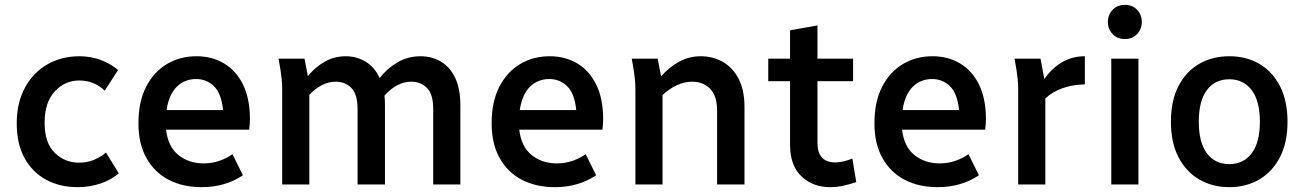

<svg xmlns="http://www.w3.org/2000/svg" viewBox="-20 -761 5380 792"><path d="M49 -252Q49 -337 83 -399.5Q117 -462 175.5 -495.5Q234 -529 308 -529Q353 -529 394.5 -514Q436 -499 467 -472L412 -387Q393 -406 366 -417.5Q339 -429 307 -429Q248 -429 206 -384Q164 -339 164 -254Q164 -172 205.5 -131Q247 -90 306 -90Q340 -90 368.5 -102Q397 -114 417 -132L470 -46Q439 -19 394.5 -4Q350 11 300 11Q227 11 170.5 -19.5Q114 -50 81.5 -108.5Q49 -167 49 -252Z M551 -252Q551 -341 582.5 -402.5Q614 -464 668 -496.5Q722 -529 791 -529Q854 -529 904 -499.5Q954 -470 982.5 -412Q1011 -354 1011 -269Q1011 -258 1010 -246.5Q1009 -235 1008 -226H665Q673 -156 716 -121.5Q759 -87 820 -87Q854 -87 884.5 -97.5Q915 -108 939 -125L982 -38Q909 11 812 11Q734 11 675.5 -19.5Q617 -50 584 -109Q551 -168 551 -252ZM789 -435Q742 -435 709.5 -403.5Q677 -372 667 -307H900Q893 -376 862.5 -405.5Q832 -435 789 -435Z M1129 -519H1236L1250 -447Q1280 -484 1319.5 -506.5Q1359 -529 1406 -529Q1450 -529 1487.5 -507Q1525 -485 1546 -439Q1577 -479 1620 -504Q1663 -529 1715 -529Q1760 -529 1797.5 -507.5Q1835 -486 1857 -441Q1879 -396 1879 -327V0H1767V-311Q1767 -372 1741.5 -398Q1716 -424 1676 -424Q1618 -424 1566 -367Q1568 -350 1568 -327V0H1455V-311Q1455 -372 1429.5 -398Q1404 -424 1365 -424Q1308 -424 1256 -370V0H1144V-395Q1144 -416 1142 -433.5Q1140 -451 1137 -473Z M2008 -252Q2008 -341 2039.5 -402.5Q2071 -464 2125 -496.5Q2179 -529 2248 -529Q2311 -529 2361 -499.5Q2411 -470 2439.5 -412Q2468 -354 2468 -269Q2468 -258 2467 -246.5Q2466 -235 2465 -226H2122Q2130 -156 2173 -121.5Q2216 -87 2277 -87Q2311 -87 2341.5 -97.5Q2372 -108 2396 -125L2439 -38Q2366 11 2269 11Q2191 11 2132.5 -19.5Q2074 -50 2041 -109Q2008 -168 2008 -252ZM2246 -435Q2199 -435 2166.5 -403.5Q2134 -372 2124 -307H2357Q2350 -376 2319.5 -405.5Q2289 -435 2246 -435Z M2586 -519H2693L2707 -446Q2739 -483 2780.5 -506Q2822 -529 2870 -529Q2920 -529 2961 -506Q3002 -483 3026.5 -436.5Q3051 -390 3051 -320V0H2938V-304Q2938 -366 2909 -395Q2880 -424 2835 -424Q2803 -424 2772 -409.5Q2741 -395 2713 -369V0H2601V-395Q2601 -416 2599 -433.5Q2597 -451 2594 -473Z M3149 -426V-519H3239V-636L3352 -656V-519H3499V-426H3352V-172Q3352 -91 3426 -91Q3441 -91 3458.5 -95Q3476 -99 3496 -107L3512 -10Q3487 -1 3459.5 5Q3432 11 3404 11Q3333 11 3286 -33.5Q3239 -78 3239 -163V-426Z M3587 -252Q3587 -341 3618.5 -402.5Q3650 -464 3704 -496.5Q3758 -529 3827 -529Q3890 -529 3940 -499.5Q3990 -470 4018.5 -412Q4047 -354 4047 -269Q4047 -258 4046 -246.5Q4045 -235 4044 -226H3701Q3709 -156 3752 -121.5Q3795 -87 3856 -87Q3890 -87 3920.5 -97.5Q3951 -108 3975 -125L4018 -38Q3945 11 3848 11Q3770 11 3711.5 -19.5Q3653 -50 3620 -109Q3587 -168 3587 -252ZM3825 -435Q3778 -435 3745.5 -403.5Q3713 -372 3703 -307H3936Q3929 -376 3898.5 -405.5Q3868 -435 3825 -435Z M4165 -519H4272L4288 -435Q4318 -479 4360.5 -504Q4403 -529 4455 -529V-413Q4351 -410 4292 -355V0H4180V-395Q4180 -416 4178 -433.5Q4176 -451 4173 -473Z M4550 -670Q4550 -700 4569.5 -720.5Q4589 -741 4620 -741Q4651 -741 4670.5 -720.5Q4690 -700 4690 -670Q4690 -641 4670.5 -620.5Q4651 -600 4620 -600Q4589 -600 4569.5 -620.5Q4550 -641 4550 -670ZM4564 0V-519H4676V0Z M4810 -259Q4810 -345 4841 -405.5Q4872 -466 4926.5 -497.5Q4981 -529 5051 -529Q5121 -529 5175 -497.5Q5229 -466 5260 -405.5Q5291 -345 5291 -259Q5291 -173 5260 -113Q5229 -53 5175 -21Q5121 11 5051 11Q4981 11 4926.5 -21Q4872 -53 4841 -113Q4810 -173 4810 -259ZM4925 -259Q4925 -173 4958.5 -128.5Q4992 -84 5051 -84Q5109 -84 5143 -128.5Q5177 -173 5177 -259Q5177 -345 5143 -389.5Q5109 -434 5051 -434Q4992 -434 4958.5 -389.5Q4925 -345 4925 -259Z"/></svg>

Font: Radio Canada Medium
Style: Regular
Weight: 500
Designer: Charles Daoud, Etienne Aubert Bonn, Alexandre Saumier Demers, Jacques Le Bailly
Foundry: Radio-Canada
Version: Version 2.104; ttfautohint (v1.8.4.7-5d5b);gftools[0.9.28.de